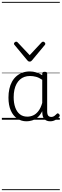

<svg xmlns="http://www.w3.org/2000/svg" viewBox="-20 -1287 663 2064"><path d="M265 17Q210 17 166 -12Q122 -41 96.5 -98Q71 -155 71 -238Q71 -288 80.5 -331Q90 -374 109 -408.5Q128 -443 156 -467.5Q184 -492 220.5 -505.5Q257 -519 301 -519Q335 -519 368 -509Q401 -499 434 -479V-495Q434 -506 440.5 -510.5Q447 -515 461 -515Q475 -515 481 -510.5Q487 -506 487 -496V-91Q487 -70 491.5 -56.5Q496 -43 506 -36.5Q516 -30 531 -30Q541 -30 550.5 -33.5Q560 -37 569.5 -44.5Q579 -52 590 -63Q595 -69 601.5 -68.5Q608 -68 614 -61Q621 -55 622 -48Q623 -41 619 -34Q608 -19 592 -7.5Q576 4 558 10.5Q540 17 522 17Q501 17 485.5 11.5Q470 6 458.5 -5.5Q447 -17 441.5 -33.5Q436 -50 435 -72Q435 -76 434.5 -81.5Q434 -87 434 -92Q411 -47 382 -23.5Q353 0 322.5 8.5Q292 17 265 17ZM127 -242Q127 -180 143.5 -133Q160 -86 192.5 -59.5Q225 -33 274 -33Q306 -33 336.5 -46.5Q367 -60 392.5 -92.5Q418 -125 434 -181V-429Q399 -453 367 -461.5Q335 -470 302 -470Q270 -470 243 -460.5Q216 -451 194.5 -432Q173 -413 158 -385.5Q143 -358 135 -322Q127 -286 127 -242ZM444 -839Q451 -839 459 -832Q467 -825 467 -816Q467 -814 466 -810.5Q465 -807 462 -804L324 -638Q319 -632 313.5 -628.5Q308 -625 299 -625Q290 -625 284.5 -628.5Q279 -632 274 -638L136 -804Q133 -807 131.5 -810.5Q130 -814 130 -816Q130 -825 138 -832Q146 -839 154 -839Q159 -839 163 -837Q167 -835 170 -831L299 -694L427 -831Q431 -835 435 -837Q439 -839 444 -839ZM0 747H623V757H0ZM0 -20H623V0H0ZM0 -505H623V-500H0ZM0 -1267H623V-1257H0Z"/></svg>

Font: Playwrite VN Guides
Style: Regular
Weight: 400
Designer: Veronika Burian, José Scaglione
Foundry: TypeTogether
Version: Version 1.003